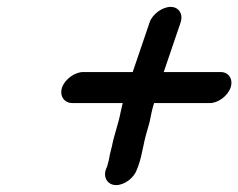

<svg xmlns="http://www.w3.org/2000/svg" viewBox="-20 -574 691 557"><path d="M377 -82 381 -92C393 -126 395 -154 405 -188L414 -220C417 -234 421 -257 427 -275H589C613 -275 641 -296 649 -320C657 -344 644 -365 620 -365H455L504 -509C512 -533 499 -554 475 -554C451 -554 422 -533 414 -509L365 -365H221C197 -365 168 -344 160 -320C152 -296 166 -275 190 -275H336C334 -267 332 -258 330 -249C324 -216 311 -183 305 -151L299 -127C297 -114 295 -105 291 -92L287 -82C279 -58 293 -37 317 -37C341 -37 369 -58 377 -82Z"/></svg>

Font: Electronic
Style: BlkSuIt
Weight: 900
Version: Version 1.011